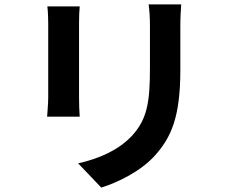

<svg xmlns="http://www.w3.org/2000/svg" viewBox="-20 -796 1040 872"><path d="M195 -767C198 -745 199 -710 199 -691V-354C199 -324 195 -285 194 -266H342C340 -289 339 -328 339 -353V-691C339 -723 340 -745 342 -767ZM655 -776C659 -748 661 -716 661 -676V-486C661 -330 648 -255 580 -180C519 -115 435 -77 335 -54L440 56C513 33 617 -16 683 -89C757 -171 799 -263 799 -478V-676C799 -716 801 -748 803 -776Z"/></svg>

Font: Noto Sans CJK JP Bold
Style: Regular
Weight: 700
Designer: Ryoko NISHIZUKA (kana & ideographs); Paul D. Hunt (Latin, Greek & Cyrillic); Wenlong ZHANG (bopomofo); Sandoll Communica
Foundry: Adobe Systems Incorporated
Version: Version 1.004;PS 1.004;hotconv 1.0.82;makeotf.lib2.5.63406